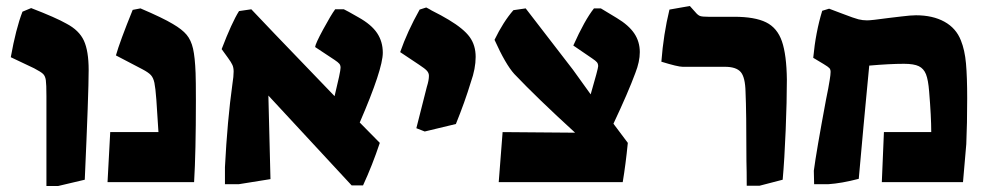

<svg xmlns="http://www.w3.org/2000/svg" viewBox="-20 -608 3298 641"><path d="M135 -287Q135 -327 133 -340.5Q131 -354 124 -361Q117 -368 94 -380L16 -417Q33 -512 55 -569L84 -581Q167 -549 202 -529Q244 -507 260 -472.5Q276 -438 276 -374Q276 -298 263 -8L174 13H135Z M348 -167H509Q505 -236 502 -275Q499 -315 495.5 -331.5Q492 -348 484 -357Q476 -366 455 -377L367 -423Q380 -469 423 -575L449 -580Q524 -548 557 -528Q588 -510 603 -492Q618 -474 624.5 -445.5Q631 -417 633 -364Q634 -339 634 -272Q634 -99 628 0H339Z M876 -289 883 -10 777 7H731V-50Q739 -206 756 -328Q760 -353 760 -369Q760 -382 756 -391Q752 -400 741 -415L720 -444Q754 -533 778 -571L819 -577L897 -495L1097 -287Q1117 -369 1117 -382Q1117 -390 1113 -395Q1109 -400 1097 -408L1032 -451Q1033 -462 1059 -510Q1085 -558 1099 -577H1128Q1137 -573 1177 -550Q1220 -526 1239 -497.5Q1258 -469 1258 -432Q1258 -377 1181 -199L1248 -131Q1223 -56 1192 11H1154Z M1370 -180 1405 -318Q1412 -340 1412 -355Q1412 -364 1405.5 -371.5Q1399 -379 1379 -392L1316 -434Q1340 -503 1381 -576L1403 -583Q1415 -577 1421 -573Q1455 -556 1478 -542Q1528 -512 1548 -484.5Q1568 -457 1568 -418Q1568 -379 1552 -334Q1532 -268 1502 -194L1398 -169Z M2101 -364Q2077 -299 2028 -195L2076 -131Q2069 -60 2059 0H1645L1658 -167L1900 -165Q1773 -281 1697 -361Q1668 -393 1631 -475Q1660 -535 1694 -574L1735 -580L1893 -375L1952 -293Q1977 -379 1977 -387Q1977 -395 1973 -400Q1969 -405 1957 -413L1894 -456Q1932 -541 1963 -580H1986L2039 -548Q2079 -524 2097.5 -496.5Q2116 -469 2116 -434Q2116 -402 2101 -364Z M2472 -70Q2472 -237 2469 -301Q2468 -350 2453 -367.5Q2438 -385 2400 -385H2259Q2243 -385 2188 -402Q2195 -494 2215 -576L2283 -588L2301 -568Q2310 -557 2317.5 -554.5Q2325 -552 2345 -552H2431Q2500 -552 2537.5 -533.5Q2575 -515 2590.5 -470Q2606 -425 2607 -342Q2607 -271 2603 -173Q2599 -75 2593 -8L2516 12H2473Q2473 -36 2472 -70Z M2697 -38Q2705 -100 2738 -277Q2746 -315 2750 -341Q2753 -359 2753 -368Q2753 -376 2749 -380.5Q2745 -385 2730 -394L2695 -415Q2703 -500 2725 -572L2748 -579L2793 -562Q2832 -547 2846 -543.5Q2860 -540 2875 -540Q2889 -540 2947 -548Q2957 -549 2989 -553Q3021 -557 3038 -557Q3094 -557 3133 -535.5Q3172 -514 3188 -473Q3201 -441 3205 -396Q3209 -351 3209 -280Q3209 -195 3206 -127L3195 0H2924L2931 -167H3089Q3089 -218 3082 -302Q3079 -341 3071.5 -360Q3064 -379 3047.5 -387Q3031 -395 2998 -395Q2951 -395 2882 -389Q2876 -331 2871.5 -278.5Q2867 -226 2863 -188L2847 -11Q2790 4 2745 7H2698Z"/></svg>

Font: Suez One
Style: Regular
Weight: 400
Designer: Michal Sahar
Foundry: Hagilda
Version: Version 1.001